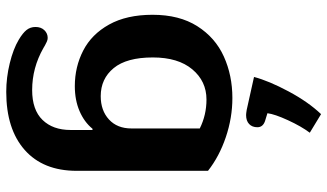

<svg xmlns="http://www.w3.org/2000/svg" viewBox="-242 -592 1073 630"><g transform="rotate(90 295.0 -276.5)"><path d="M232 -573Q245 -622 279.5 -686.5Q314 -751 354 -793L415 -756Q394 -728 374 -684.5Q354 -641 351 -617L377 -609Q397 -602 397 -584Q397 -567 386.5 -557Q376 -547 357 -547Q352 -547 340 -549ZM110 199Q88 186 78 173.5Q68 161 68 144Q68 126 78.5 115Q89 104 104 104Q110 104 116.5 107Q123 110 128.5 113Q134 116 137 118Q202 155 275 155Q340 155 373 121Q406 87 406 29V-43H402Q380 -16 344 -0.5Q308 15 262 15Q199 15 145.5 -12.5Q92 -40 60 -97.5Q28 -155 28 -240Q28 -328 65.5 -387Q103 -446 165 -474Q227 -502 301 -502Q366 -502 429.5 -480.5Q493 -459 540 -422V9Q540 119 471.5 179.5Q403 240 281 240Q234 240 187 228.5Q140 217 110 199ZM401 -171V-395Q357 -417 306 -417Q246 -417 207 -370.5Q168 -324 168 -241Q168 -155 203 -112.5Q238 -70 295 -70Q342 -70 371.5 -97Q401 -124 401 -171Z"/></g></svg>

Font: Maitree
Style: Bold
Weight: 700
Designer: CadsonDemak Team
Foundry: CadsonDemak
Version: Version 1.002